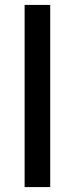

<svg xmlns="http://www.w3.org/2000/svg" viewBox="-20 -760 304 780"><path d="M80 -740H184V0H80Z"/></svg>

Font: Lexend Medium
Style: Regular
Weight: 500
Designer: Bonnie Shaver-Troup, Thomas Jockin
Foundry: Lexend
Version: Version 1.005